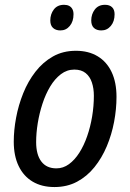

<svg xmlns="http://www.w3.org/2000/svg" viewBox="-20 -754 530 783"><path d="M202.1 8.8Q150.4 8.8 113.3 -13.2Q76.2 -35.2 56.2 -76.7Q36.1 -118.2 36.1 -176.3Q36.1 -223.1 45.7 -274.2Q55.2 -325.2 74.7 -373.8Q94.2 -422.4 124.5 -461.4Q154.8 -500.5 195.8 -523.7Q236.8 -546.9 289.6 -546.9Q341.3 -546.9 378.4 -524.4Q415.5 -502 435.3 -460Q455.1 -418 455.1 -358.9Q455.1 -309.1 445.3 -257.1Q435.5 -205.1 415.5 -157.5Q395.5 -109.9 365.2 -72.3Q335 -34.7 294.2 -12.9Q253.4 8.8 202.1 8.8ZM210 -67.4Q237.8 -67.4 261.2 -84.5Q284.7 -101.6 303.5 -131.1Q322.3 -160.6 335.4 -198.5Q348.6 -236.3 355.7 -278.8Q362.8 -321.3 362.8 -363.3Q362.8 -393.6 354.7 -417.7Q346.7 -441.9 329.1 -456.1Q311.5 -470.2 283.2 -470.2Q252.9 -470.2 228.3 -451.4Q203.6 -432.6 184.8 -401.4Q166 -370.1 153.3 -331.3Q140.6 -292.5 134 -252Q127.4 -211.4 127.4 -174.8Q127.4 -123 148.7 -95.2Q169.9 -67.4 210 -67.4ZM393.1 -629.9Q374 -629.9 363 -640.1Q352.1 -650.4 352.1 -670.4Q352.1 -696.3 366.7 -715.3Q381.3 -734.4 408.2 -734.4Q426.8 -734.4 437 -724.6Q447.3 -714.8 447.3 -695.8Q447.3 -666.5 431.9 -648.2Q416.5 -629.9 393.1 -629.9ZM226.1 -629.9Q207.5 -629.9 196.3 -640.1Q185.1 -650.4 185.1 -670.4Q185.1 -696.3 199.5 -715.3Q213.9 -734.4 241.2 -734.4Q253.4 -734.4 262 -730Q270.5 -725.6 275.1 -717Q279.8 -708.5 279.8 -695.8Q279.8 -666.5 264.6 -648.2Q249.5 -629.9 226.1 -629.9Z"/></svg>

Font: Open Sans SemiCondensed Medium
Style: Italic
Weight: 500
Width: 4
Italic angle: -12°
Designer: Monotype Design Team
Foundry: Monotype Imaging Inc.
Version: Version 3.000